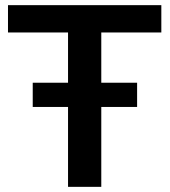

<svg xmlns="http://www.w3.org/2000/svg" viewBox="-20 -725 659 745"><path d="M244 0V-599H11V-705H606V-599H373V0ZM107 -310V-404H512V-310Z"/></svg>

Font: Mulish ExtraLight
Style: Regular
Weight: 200
Designer: Vernon Adams
Foundry: Vernon Adams
Version: Version 3.603